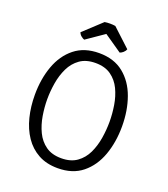

<svg xmlns="http://www.w3.org/2000/svg" viewBox="-158 -986 968 1109"><g transform="rotate(20 326.0 -432.0)"><path d="M134 -342Q134 -293 142.5 -241.5Q151 -190 172 -146.2Q193 -102.5 230.5 -75.8Q268 -49 326 -49Q384 -49 421.5 -75.8Q459 -102.5 479.8 -146.2Q500.5 -190 508.8 -241.5Q517 -293 517 -342Q517 -391 508.8 -442.2Q500.5 -493.5 479.8 -537Q459 -580.5 421.5 -607.2Q384 -634 326 -634Q268 -634 230.5 -607.2Q193 -580.5 172 -537Q151 -493.5 142.5 -442.2Q134 -391 134 -342ZM58 -342Q58 -439 87 -519.2Q116 -599.5 175.5 -647.2Q235 -695 326 -695Q417.5 -695 477 -647Q536.5 -599 565.2 -518.8Q594 -438.5 594 -342Q594 -244.5 565 -164.2Q536 -84 476.8 -36Q417.5 12 326 12Q257 12 206.5 -15.8Q156 -43.5 123 -92.5Q90 -141.5 74 -205.5Q58 -269.5 58 -342ZM359 -874 470 -771Q465.5 -758.5 455.2 -749.8Q445 -741 435 -738L326 -813L217 -738Q207.5 -741 197 -749.8Q186.5 -758.5 182 -771L293 -874Q308 -876.5 326 -876.5Q344 -876.5 359 -874Z"/></g></svg>

Font: Signika Negative Light
Style: Regular
Weight: 300
Designer: Anna Giedry
Foundry: Anna Giedry
Version: Version 2.001